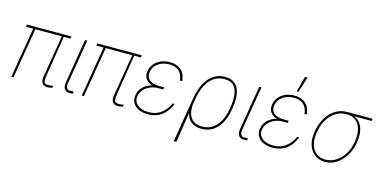

<svg xmlns="http://www.w3.org/2000/svg" viewBox="-87 -1243 3834 1927"><g transform="rotate(15 1830.0 -279.0)"><path d="M516.6 -545.9 511.7 -522.5H48.8L53.7 -545.9ZM151.4 -545.9 60.5 0H38.1L128.9 -545.9ZM426.8 -545.9H446.3L375 -96.7Q367.2 -46.4 376.2 -30.3Q385.3 -14.2 420.9 -14.6Q432.1 -14.2 443.1 -15.6Q454.1 -17.1 468.8 -21.5L464.8 1Q450.7 4.9 439.9 6.6Q429.2 8.3 418 8.8Q375.5 8.3 358.9 -15.6Q342.3 -39.6 350.6 -89.8Z M657.2 -545.9H680.7L603.5 -85Q598.6 -54.2 609.1 -34.9Q619.6 -15.6 640.6 -15.6Q657.7 -15.6 668 -17.1Q678.2 -18.6 678.7 -18.6L680.7 3.9Q678.7 4.4 667.2 5.9Q655.8 7.3 636.7 6.8Q605.5 7.3 590.1 -18.8Q574.7 -44.9 581.1 -85Z M1248 -545.9 1243.2 -522.5H780.3L785.2 -545.9ZM882.8 -545.9 792 0H769.5L860.4 -545.9ZM1158.2 -545.9H1177.7L1106.4 -96.7Q1098.6 -46.4 1107.7 -30.3Q1116.7 -14.2 1152.3 -14.6Q1163.6 -14.2 1174.6 -15.6Q1185.5 -17.1 1200.2 -21.5L1196.3 1Q1182.1 4.9 1171.4 6.6Q1160.6 8.3 1149.4 8.8Q1106.9 8.3 1090.3 -15.6Q1073.7 -39.6 1082 -89.8Z M1508.8 -293H1546.9L1543.9 -270.5H1489.3Q1447.8 -270.5 1409.2 -254.2Q1370.6 -237.8 1343.8 -208Q1316.9 -178.2 1310.5 -137.7Q1301.8 -83 1343 -47.9Q1384.3 -12.7 1460.9 -12.7Q1536.6 -12.7 1588.9 -53Q1641.1 -93.3 1671.9 -160.2H1692.4Q1677.2 -121.1 1655 -89.6Q1632.8 -58.1 1603.5 -35.9Q1574.2 -13.7 1537.6 -2Q1501 9.8 1457 9.8Q1398.4 9.8 1358.2 -10.5Q1317.9 -30.8 1299.8 -65.7Q1281.7 -100.6 1289.1 -144.5Q1295.9 -189.9 1326.2 -223.1Q1356.4 -256.3 1403.6 -274.7Q1450.7 -293 1508.8 -293ZM1543.9 -270.5H1504.9Q1462.4 -270.5 1429.7 -280.3Q1397 -290 1376 -308.3Q1355 -326.7 1346.7 -352.3Q1338.4 -377.9 1343.8 -410.2Q1351.1 -452.1 1377.4 -484.1Q1403.8 -516.1 1445.3 -534.4Q1486.8 -552.7 1540 -552.7Q1588.4 -552.7 1624.3 -534.9Q1660.2 -517.1 1681.4 -482.9Q1702.6 -448.7 1706.1 -400.4H1682.6Q1674.8 -468.3 1637.7 -499Q1600.6 -529.8 1540 -530.3Q1472.2 -529.8 1424.6 -496.8Q1377 -463.9 1367.2 -407.2Q1357.4 -356.4 1390.4 -325Q1423.3 -293.5 1493.2 -293H1546.9Z M1779.8 203.1 1856 -256.8Q1871.6 -352.1 1906 -418.2Q1940.4 -484.4 1992.2 -519Q2043.9 -553.7 2111.8 -553.7Q2162.6 -553.7 2197 -534.2Q2231.4 -514.6 2249.8 -477.3Q2268.1 -439.9 2271.5 -385.7Q2274.9 -331.5 2263.2 -261.7L2261.2 -252.9Q2248 -172.4 2215.6 -112.8Q2183.1 -53.2 2133.1 -21Q2083 11.2 2016.1 11.7Q1960.9 11.2 1922.4 -11Q1883.8 -33.2 1866 -76.2Q1848.1 -119.1 1854 -181.6L1868.7 -194.3Q1866.7 -148.9 1875.2 -114.7Q1883.8 -80.6 1902.6 -57.6Q1921.4 -34.7 1949.7 -23.2Q1978 -11.7 2015.1 -11.7Q2076.7 -11.7 2122.3 -42.2Q2168 -72.8 2197.3 -127.4Q2226.6 -182.1 2238.8 -253.9L2239.7 -257.8Q2254.4 -346.7 2246.8 -407.5Q2239.3 -468.3 2206.5 -499.5Q2173.8 -530.8 2112.8 -530.3Q2050.8 -530.8 2002.9 -498.5Q1955.1 -466.3 1923.6 -405.3Q1892.1 -344.2 1878.4 -256.8L1807.1 203.1Z M2467.3 -545.9H2490.7L2413.6 -85Q2408.7 -54.2 2419.2 -34.9Q2429.7 -15.6 2450.7 -15.6Q2467.8 -15.6 2478 -17.1Q2488.3 -18.6 2488.8 -18.6L2490.7 3.9Q2488.8 4.4 2477.3 5.9Q2465.8 7.3 2446.8 6.8Q2415.5 7.3 2400.1 -18.8Q2384.8 -44.9 2391.1 -85Z M2803.2 -293H2841.3L2838.4 -270.5H2783.7Q2742.2 -270.5 2703.6 -254.2Q2665 -237.8 2638.2 -208Q2611.3 -178.2 2605 -137.7Q2596.2 -83 2637.5 -47.9Q2678.7 -12.7 2755.4 -12.7Q2831.1 -12.7 2883.3 -53Q2935.5 -93.3 2966.3 -160.2H2986.8Q2971.7 -121.1 2949.5 -89.6Q2927.2 -58.1 2897.9 -35.9Q2868.7 -13.7 2832 -2Q2795.4 9.8 2751.5 9.8Q2692.9 9.8 2652.6 -10.5Q2612.3 -30.8 2594.2 -65.7Q2576.2 -100.6 2583.5 -144.5Q2590.3 -189.9 2620.6 -223.1Q2650.9 -256.3 2698 -274.7Q2745.1 -293 2803.2 -293ZM2838.4 -270.5H2799.3Q2756.8 -270.5 2724.1 -280.3Q2691.4 -290 2670.4 -308.3Q2649.4 -326.7 2641.1 -352.3Q2632.8 -377.9 2638.2 -410.2Q2645.5 -452.1 2671.9 -484.1Q2698.2 -516.1 2739.7 -534.4Q2781.2 -552.7 2834.5 -552.7Q2882.8 -552.7 2918.7 -534.9Q2954.6 -517.1 2975.8 -482.9Q2997.1 -448.7 3000.5 -400.4H2977.1Q2969.2 -468.3 2932.1 -499Q2895 -529.8 2834.5 -530.3Q2766.6 -529.8 2719 -496.8Q2671.4 -463.9 2661.6 -407.2Q2651.9 -356.4 2684.8 -325Q2717.8 -293.5 2787.6 -293H2841.3ZM2843.3 -597.7 2884.3 -760.7H2912.6L2859.9 -597.7Z M3122.1 -258.8 3123 -266.6Q3137.2 -344.2 3173.6 -403.6Q3210 -462.9 3264.2 -496.6Q3318.4 -530.3 3385.7 -530.3Q3396.5 -527.8 3405.3 -525.1Q3414.1 -522.5 3424.1 -519.3Q3434.1 -516.1 3448.2 -511.7Q3496.1 -498 3523.9 -463.6Q3551.8 -429.2 3560.5 -379.4Q3569.3 -329.6 3560.5 -268.6V-263.7Q3547.4 -182.1 3509.3 -120.1Q3471.2 -58.1 3416.5 -23.4Q3361.8 11.2 3297.9 11.7Q3233.9 11.2 3189.2 -23.4Q3144.5 -58.1 3126.2 -119.1Q3107.9 -180.2 3122.1 -258.8ZM3145.5 -261.7 3144.5 -257.8Q3132.3 -184.1 3147 -128.7Q3161.6 -73.2 3200 -42.5Q3238.3 -11.7 3295.9 -11.7Q3355 -11.7 3405.3 -43.9Q3455.6 -76.2 3490.5 -132.8Q3525.4 -189.5 3537.1 -262.7L3538.1 -267.6Q3548.3 -338.4 3534.4 -392.3Q3520.5 -446.3 3483.2 -476.8Q3445.8 -507.3 3384.8 -506.8Q3323.7 -507.3 3273.9 -475.8Q3224.1 -444.3 3190.9 -389.2Q3157.7 -334 3145.5 -261.7ZM3649.4 -530.3 3646.5 -506.8H3381.8L3385.7 -530.3Z"/></g></svg>

Font: Inter Tight Thin
Style: Italic
Weight: 250
Italic angle: -9.39999°
Designer: Rasmus Andersson
Foundry: rsms
Version: Version 3.004